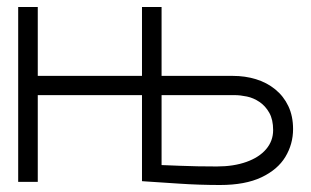

<svg xmlns="http://www.w3.org/2000/svg" viewBox="-20 -520 888 549"><path d="M646 -303H442V-500H386V-303H88V-500H32V0H88V-248H386V-2Q386 -2 400 -1Q414 0 438 1.5Q462 3 491 5Q520 7 550.5 8Q581 9 609 9Q681 9 727.5 -13Q774 -35 796 -71.5Q818 -108 818 -151Q818 -188 804.5 -216.5Q791 -245 767 -264.5Q743 -284 712 -293.5Q681 -303 646 -303ZM600 -44Q573 -44 545 -44.5Q517 -45 493.5 -46Q470 -47 456 -47.5Q442 -48 442 -48V-248H651Q667 -248 686 -244Q705 -240 722 -228.5Q739 -217 750 -197.5Q761 -178 761 -148Q761 -117 741 -93.5Q721 -70 684.5 -57Q648 -44 600 -44Z"/></svg>

Font: AdventPro_ExpandedRegular
Style: ExpandedRegular
Weight: 400
Width: 7
Designer: VivaRado, Andreas Kalpakidis
Foundry: VivaRado, Andreas Kalpakidis
Version: Version 3.000